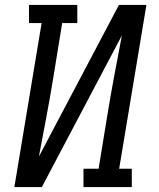

<svg xmlns="http://www.w3.org/2000/svg" viewBox="-20 -755 640 775"><path d="M38 0 148 -662H97V-735H292V-662H231L195 -441Q182 -361 167 -281.5Q152 -202 137 -123L460 -735H571L461 -74H512V0H317V-74H378L414 -294Q427 -374 442 -453.5Q457 -533 472 -612L149 0Z"/></svg>

Font: Iosevka Slab Extended Oblique
Style: Regular
Weight: 400
Width: 7
Italic angle: -9°
Monospace: yes
Designer: Belleve Invis
Foundry: Belleve Invis
Version: Version 11.1.0; ttfautohint (v1.8.3)